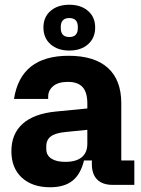

<svg xmlns="http://www.w3.org/2000/svg" viewBox="-20 -779 593 809"><path d="M28 -142Q28 -215 75.5 -257.5Q123 -300 215 -309L348 -322V-343Q348 -390 328 -412Q308 -434 266 -434Q225 -434 204 -416Q183 -398 183 -372V-362H39Q67 -544 269 -544Q378 -544 434.5 -493Q491 -442 491 -344V-103H546V0H455Q412 0 389.5 -22.5Q367 -45 367 -88V-103H334Q320 -45 285.5 -17.5Q251 10 191 10Q116 10 72 -30.5Q28 -71 28 -142ZM255 -97Q301 -97 324.5 -116.5Q348 -136 348 -173V-232L258 -223Q214 -219 194.5 -204.5Q175 -190 175 -163V-151Q175 -125 196 -111Q217 -97 255 -97ZM163 -663Q163 -707 193 -733Q223 -759 272 -759Q321 -759 351 -733Q381 -707 381 -663Q381 -619 351 -592.5Q321 -566 272 -566Q223 -566 193 -592.5Q163 -619 163 -663ZM272 -623Q308 -623 308 -661V-665Q308 -703 272 -703Q236 -703 236 -665V-661Q236 -623 272 -623Z"/></svg>

Font: Mozilla Headline BETA
Style: Bold
Weight: 700
Designer: Studio DRAMA
Foundry: Studio DRAMA
Version: Version 0.100